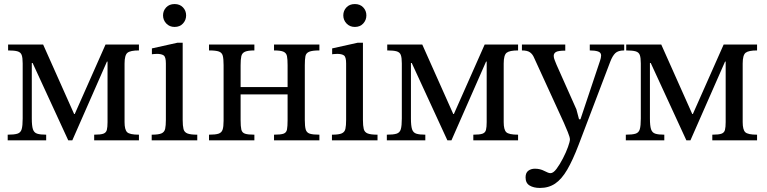

<svg xmlns="http://www.w3.org/2000/svg" viewBox="-20 -693 3789 948"><path d="M208 0H18V-28Q50 -28 66 -33Q82 -38 87 -55Q92 -72 92 -108V-380Q92 -408 87 -421.5Q82 -435 66.5 -439.5Q51 -444 20 -444V-473H193L346 -130H349L501 -473H666V-444Q624 -444 609.5 -432.5Q595 -421 595 -379V-90Q595 -53 607.5 -40.5Q620 -28 666 -28V0H445V-28Q477 -28 490.5 -33Q504 -38 507.5 -51.5Q511 -65 511 -90V-389H508L337 0H317L141 -382H137V-108Q137 -72 142.5 -55Q148 -38 163.5 -33Q179 -28 208 -28Z M954 0H729V-28Q763 -28 777.5 -34.5Q792 -41 795.5 -57Q799 -73 799 -101V-380Q799 -412 788 -419.5Q777 -427 755 -427Q745 -427 737.5 -426Q730 -425 730 -425V-454L856 -482H882V-101Q882 -72 886 -56Q890 -40 905.5 -34Q921 -28 954 -28ZM842 -560Q817 -560 801 -577Q785 -594 785 -617Q785 -640 800.5 -656.5Q816 -673 842 -673Q868 -673 883.5 -656.5Q899 -640 899 -617Q899 -594 883.5 -577Q868 -560 842 -560Z M1236 0H1012V-28Q1044 -28 1059 -33Q1074 -38 1079 -52.5Q1084 -67 1084 -97V-371Q1084 -402 1080 -417.5Q1076 -433 1061 -438.5Q1046 -444 1012 -444V-473H1236V-444Q1204 -444 1189.5 -437.5Q1175 -431 1171.5 -415.5Q1168 -400 1168 -371V-263H1400V-371Q1400 -400 1397 -415.5Q1394 -431 1380 -437.5Q1366 -444 1333 -444V-473H1557V-444Q1522 -444 1506.5 -437.5Q1491 -431 1488 -415.5Q1485 -400 1485 -371V-100Q1485 -69 1489.5 -53.5Q1494 -38 1509.5 -33Q1525 -28 1557 -28V0H1333V-28Q1366 -28 1380 -33Q1394 -38 1397 -53.5Q1400 -69 1400 -100V-227H1168V-100Q1168 -69 1171.5 -53.5Q1175 -38 1189.5 -33Q1204 -28 1236 -28Z M1844 0H1619V-28Q1653 -28 1667.5 -34.5Q1682 -41 1685.5 -57Q1689 -73 1689 -101V-380Q1689 -412 1678 -419.5Q1667 -427 1645 -427Q1635 -427 1627.5 -426Q1620 -425 1620 -425V-454L1746 -482H1772V-101Q1772 -72 1776 -56Q1780 -40 1795.5 -34Q1811 -28 1844 -28ZM1732 -560Q1707 -560 1691 -577Q1675 -594 1675 -617Q1675 -640 1690.5 -656.5Q1706 -673 1732 -673Q1758 -673 1773.5 -656.5Q1789 -640 1789 -617Q1789 -594 1773.5 -577Q1758 -560 1732 -560Z M2080 0H1890V-28Q1922 -28 1938 -33Q1954 -38 1959 -55Q1964 -72 1964 -108V-380Q1964 -408 1959 -421.5Q1954 -435 1938.5 -439.5Q1923 -444 1892 -444V-473H2065L2218 -130H2221L2373 -473H2538V-444Q2496 -444 2481.5 -432.5Q2467 -421 2467 -379V-90Q2467 -53 2479.5 -40.5Q2492 -28 2538 -28V0H2317V-28Q2349 -28 2362.5 -33Q2376 -38 2379.5 -51.5Q2383 -65 2383 -90V-389H2380L2209 0H2189L2013 -382H2009V-108Q2009 -72 2014.5 -55Q2020 -38 2035.5 -33Q2051 -28 2080 -28Z M2646 235Q2615 235 2595 223Q2575 211 2575 183Q2575 160 2588.5 150Q2602 140 2621 140Q2647 140 2667.5 151Q2688 162 2698 162Q2712 162 2728 140.5Q2744 119 2759.5 89Q2775 59 2784.5 32.5Q2794 6 2794 -5Q2794 -15 2783.5 -41Q2773 -67 2764 -87L2617 -408Q2610 -425 2597 -434.5Q2584 -444 2557 -444V-473H2771V-443Q2737 -443 2725.5 -436.5Q2714 -430 2714 -417Q2714 -407 2719 -395.5Q2724 -384 2728 -373L2826 -153L2839 -104H2846L2943 -394Q2945 -399 2946.5 -406.5Q2948 -414 2948 -419Q2948 -434 2932.5 -439Q2917 -444 2892 -444V-473H3062V-444Q3032 -444 3018 -430.5Q3004 -417 2993 -388L2837 22Q2808 98 2780.5 145Q2753 192 2721 213.5Q2689 235 2646 235Z M3260 0H3070V-28Q3102 -28 3118 -33Q3134 -38 3139 -55Q3144 -72 3144 -108V-380Q3144 -408 3139 -421.5Q3134 -435 3118.5 -439.5Q3103 -444 3072 -444V-473H3245L3398 -130H3401L3553 -473H3718V-444Q3676 -444 3661.5 -432.5Q3647 -421 3647 -379V-90Q3647 -53 3659.5 -40.5Q3672 -28 3718 -28V0H3497V-28Q3529 -28 3542.5 -33Q3556 -38 3559.5 -51.5Q3563 -65 3563 -90V-389H3560L3389 0H3369L3193 -382H3189V-108Q3189 -72 3194.5 -55Q3200 -38 3215.5 -33Q3231 -28 3260 -28Z"/></svg>

Font: STIX Two Text
Style: Regular
Weight: 400
Designer: Ross Mills, John Hudson & Paul Hanslow, Tiro Typeworks Ltd; with prior portions MicroPress Inc., and Coen Hoffman.
Foundry: Tiro Typeworks Ltd
Version: Version 2.13 b171